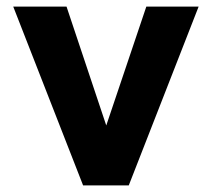

<svg xmlns="http://www.w3.org/2000/svg" viewBox="-20 -556 640 580"><path d="M20 -536 231 4H369L580 -536H422L301 -177L181 -536Z"/></svg>

Font: Mission
Style: Bold
Weight: 700
Version: Version 1.000;FEAKit 1.0